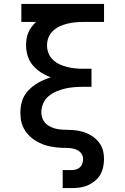

<svg xmlns="http://www.w3.org/2000/svg" viewBox="-20 -755 640 980"><path d="M300 205V113H347Q358 113 369.5 109.5Q381 106 389 98Q397 90 400.5 79Q404 68 404 56Q404 42 396 30Q388 18 375.5 11.5Q363 5 349 2.5Q335 0 321 0Q307 0 293 -0.5Q279 -1 265 -3Q251 -5 237 -7.5Q223 -10 209.5 -14.5Q196 -19 183.5 -25Q171 -31 159 -38.5Q147 -46 136.5 -55.5Q126 -65 117 -76Q108 -87 101.5 -99.5Q95 -112 91 -125.5Q87 -139 85.5 -153Q84 -167 84 -181Q84 -202 88.5 -223.5Q93 -245 103 -263.5Q113 -282 128.5 -297.5Q144 -313 161.5 -324.5Q179 -336 198.5 -345Q218 -354 239 -360Q213 -370 189.5 -385Q166 -400 148 -421Q130 -442 121.5 -469Q113 -496 113 -523Q113 -540 115.5 -556.5Q118 -573 124.5 -588.5Q131 -604 141 -617.5Q151 -631 164 -643H89V-735H511V-643H405Q385 -643 364 -641Q343 -639 323 -634Q303 -629 284.5 -620.5Q266 -612 250.5 -597.5Q235 -583 227.5 -563.5Q220 -544 220 -523Q220 -503 227.5 -483.5Q235 -464 250.5 -449.5Q266 -435 284.5 -426.5Q303 -418 323 -413Q343 -408 364 -406Q385 -404 405 -404H447V-312H405Q382 -312 358.5 -310Q335 -308 312.5 -303Q290 -298 268 -288.5Q246 -279 228 -264Q210 -249 200.5 -227Q191 -205 191 -182Q191 -182 191 -182Q191 -182 191 -182Q191 -163 199 -145.5Q207 -128 222.5 -117Q238 -106 256 -100.5Q274 -95 293 -93.5Q312 -92 330.5 -92Q349 -92 368 -89.5Q387 -87 405 -81.5Q423 -76 439.5 -67Q456 -58 470 -45Q484 -32 493.5 -16Q503 0 507 19Q511 38 511 56Q511 77 506.5 98Q502 119 491.5 137Q481 155 464.5 168.5Q448 182 429 190.5Q410 199 389 202Q368 205 347 205Z"/></svg>

Font: Iosevka Curly Slab SmBdEx
Style: Regular
Weight: 600
Width: 7
Monospace: yes
Designer: Belleve Invis
Foundry: Belleve Invis
Version: Version 11.1.0; ttfautohint (v1.8.3)